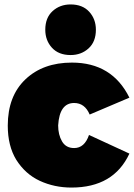

<svg xmlns="http://www.w3.org/2000/svg" viewBox="-20 -837 603 865"><path d="M302 8Q225 8 159.5 -22.2Q94 -52.5 53 -117.5Q15 -180 15 -271Q15 -404 94.5 -479.5Q174 -555 304 -555Q485 -555 563 -397L384 -321Q362 -373 314 -373Q248 -373 242 -272Q242 -230 259.5 -200Q277 -170 314 -170Q361 -170 381 -229L563 -145Q492 8 302 8ZM298 -589Q244 -589 214 -622Q184 -655 184 -703Q184 -757 217 -787Q250 -817 298 -817Q352 -817 382 -784Q412 -751 412 -703Q412 -649 379 -619Q346 -589 298 -589Z"/></svg>

Font: Argentum Novus Black
Style: Regular
Weight: 900
Designer: Julieta Ulanovsky (font) & Cristiano Sobral (main changes)
Foundry: Julieta Ulanovsky (font) & Cristiano Sobral (main changes)
Version: Version 3.00;November 27, 2020;FontCreator 13.0.0.2655 64-bi